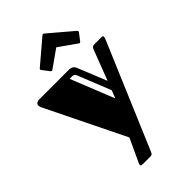

<svg xmlns="http://www.w3.org/2000/svg" viewBox="-285 -843 1131 1131"><g transform="rotate(-45 280.5 -278.0)"><path d="M391.6 -292.5 460 -471.2Q462.4 -477.5 464.4 -482.7Q466.3 -487.8 469.2 -491.7Q472.2 -495.6 477.1 -497.8Q481.9 -500 489.7 -500H546.9Q560.5 -500 560.5 -492.2Q560.5 -485.8 555.7 -474.1L279.8 176.8Q276.9 183.1 274.9 187.7Q272.9 192.4 270.3 195.3Q267.6 198.2 263.7 199.7Q259.8 201.2 252.9 201.2H189.9Q175.3 201.2 175.3 192.4Q175.3 186.5 181.2 174.8L246.6 34.2L4.9 -459Q0 -469.7 0 -477.5Q0 -489.7 9.5 -494.9Q19 -500 28.8 -500H276.4Q293.9 -500 303.5 -492.9Q313 -485.8 315.9 -479ZM286.6 -443.8Q280.3 -459 265.1 -459H241.7L350.6 -187L369.6 -236.3ZM317.4 -646 208 -568.8Q206.1 -567.9 204.6 -566.9Q203.1 -565.9 201.7 -565.9Q196.8 -565.9 193.4 -570.8L160.6 -613.8Q157.7 -617.2 157.7 -620.6Q157.7 -624 162.1 -627.9L310.5 -753.9Q312 -754.9 313.5 -755.9Q314.9 -756.8 317.4 -756.8Q319.8 -756.8 321.3 -755.9Q322.8 -754.9 324.2 -753.9L472.7 -627.9Q477.1 -624 477.1 -620.6Q477.1 -617.2 474.1 -613.8L441.4 -570.8Q437.5 -565.9 433.1 -565.9Q431.6 -565.9 430.2 -566.9Q428.7 -567.9 426.8 -568.8Z"/></g></svg>

Font: Fascinate Inline
Style: Regular
Weight: 900
Designer: Astigmatic (AOETI)
Foundry: Astigmatic (AOETI)
Version: Version 1.000